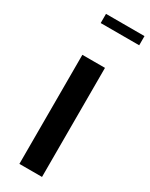

<svg xmlns="http://www.w3.org/2000/svg" viewBox="-205 -827 681 869"><g transform="rotate(30 135.5 -392.0)"><path d="M70 -570H188.2V0H70ZM70 -784H271.2V-736H70Z"/></g></svg>

Font: Facade Sud
Style: Regular
Weight: 100
Designer: Éléonore Fines
Foundry: Velvetyne Type Foundry
Version: Version 1.001;Glyphs 3.2 (3202)